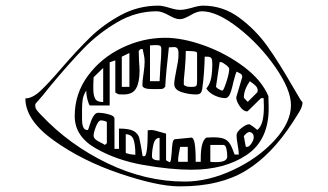

<svg xmlns="http://www.w3.org/2000/svg" viewBox="-20 -701 1163 681"><path d="M198 -459Q255 -525 301.5 -570Q348 -615 409.5 -648Q471 -681 542 -681Q556 -681 582 -673Q585 -672 596.5 -669Q608 -666 619 -666Q630 -666 642.5 -669Q655 -672 659 -673Q685 -681 700 -681Q771 -681 829 -638Q887 -595 928 -537.5Q969 -480 1020 -391L1046 -347Q1046 -346 1049.5 -342.5Q1053 -339 1053 -337Q1053 -321 1036.5 -296Q1020 -271 1018 -267Q943 -151 851.5 -95.5Q760 -40 620 -40H613Q536 -41 403.5 -86Q271 -131 170.5 -203Q70 -275 70 -352Q94 -352 121.5 -377Q149 -402 198 -459ZM126 -293Q226 -187 361 -122Q496 -57 635 -57Q719 -57 807.5 -98.5Q896 -140 954 -203.5Q1012 -267 1012 -328Q1012 -383 956.5 -463Q901 -543 825.5 -602Q750 -661 696 -661Q678 -661 654 -646Q652 -645 640 -639Q628 -633 616 -633Q609 -633 600 -636.5Q591 -640 582 -645Q554 -661 536 -661Q462 -661 395.5 -622Q329 -583 277 -529.5Q225 -476 156 -393Q134 -364 106 -333Q105 -331 105 -327Q105 -319 108.5 -313.5Q112 -308 117.5 -302Q123 -296 126 -293ZM566 -567Q628 -567 704.5 -539.5Q781 -512 844.5 -464.5Q908 -417 932 -360L933 -317Q933 -204 855 -151.5Q777 -99 659 -99Q584 -99 488 -116Q392 -133 318.5 -175.5Q245 -218 245 -289Q245 -369 292 -432.5Q339 -496 413 -531.5Q487 -567 566 -567ZM546 -413 549 -468Q552 -501 552 -520V-528Q552 -536 548 -538.5Q544 -541 536 -541H529L512 -540V-413ZM519 -240Q528 -239 546 -233.5Q564 -228 569 -227V-133Q571 -131 575 -129Q579 -127 582 -126Q585 -126 586.5 -136.5Q588 -147 589 -160Q590 -182 592 -193.5Q594 -205 599 -207L659 -213Q674 -213 674 -135V-127H692V-139Q692 -200 712 -213L736 -214Q762 -214 775 -208.5Q788 -203 795.5 -191Q803 -179 812 -153H827Q827 -165 823 -187Q819 -209 819 -221Q819 -233 836 -246.5Q853 -260 862 -260H866Q868 -259 879 -251Q890 -243 892 -240Q916 -256 916 -322L915 -353H906L859 -307Q858 -306 856 -306Q843 -306 830.5 -324Q818 -342 818 -356L839 -427V-430Q839 -437 830 -441.5Q821 -446 819 -447Q817 -444 809 -415Q803 -386 796.5 -369.5Q790 -353 779 -353Q761 -353 741 -362.5Q721 -372 712 -387Q725 -403 729 -424.5Q733 -446 733 -473Q733 -491 729 -495.5Q725 -500 714 -500H712H706Q706 -480 703.5 -445Q701 -410 699 -400Q698 -383 694 -374.5Q690 -366 676 -366Q649 -366 623.5 -374.5Q598 -383 598 -403Q598 -413 601 -428.5Q604 -444 605 -450Q613 -488 613 -503V-514Q613 -534 598 -534L579 -533Q569 -447 566 -393L559 -387Q557 -385 538 -385H520Q485 -385 485 -399Q485 -413 489 -439Q493 -467 493 -481Q493 -493 491 -503Q489 -513 486 -527H479Q475 -524 472 -520L473 -487Q475 -461 475 -449Q475 -410 463 -388Q451 -366 419 -366Q400 -366 399 -367L389 -373V-487L369 -480V-327H299Q296 -327 291 -345Q286 -363 286 -380Q276 -364 273.5 -349.5Q271 -335 271 -314V-297V-278Q271 -240 289 -240H292Q294 -244 299 -260.5Q304 -277 311.5 -289Q319 -301 328 -301Q345 -301 365.5 -295.5Q386 -290 386 -280V-173H402V-245Q439 -245 454.5 -236Q470 -227 474 -211.5Q478 -196 486 -147H492Q504 -147 504 -239ZM653 -393H664Q673 -393 676 -396.5Q679 -400 679 -413V-513Q679 -520 649 -520H639Q639 -492 635.5 -455Q632 -418 632 -417V-400Q640 -393 653 -393ZM412 -393H439V-513L412 -500ZM752 -387 766 -380H769Q773 -380 783 -410.5Q793 -441 793 -457Q793 -462 781 -471Q769 -480 766 -480Q765 -481 762 -481Q759 -481 759 -480L746 -393ZM346 -339V-460L312 -427L311 -402V-385Q311 -363 317.5 -351Q324 -339 346 -339ZM846 -353Q847 -352 852 -346.5Q857 -341 859 -340L892 -373Q894 -375 894 -380Q894 -390 886 -397.5Q878 -405 866 -413Q845 -382 845 -356Q845 -354 846 -353ZM352 -187 359 -193V-267Q359 -270 351 -272Q343 -274 338 -274Q329 -274 320.5 -252.5Q312 -231 312 -220Q312 -208 331 -198.5Q350 -189 352 -187ZM846 -213Q846 -210 852 -180H856Q864 -180 872 -192.5Q880 -205 880 -214Q880 -229 866 -233Q860 -233 852.5 -226.5Q845 -220 845 -217Q845 -214 846 -213ZM460 -152V-156Q460 -186 454 -205Q448 -224 426 -225V-160Q426 -157 439.5 -154.5Q453 -152 460 -152ZM546 -132V-212Q530 -212 524.5 -190Q519 -168 519 -146Q519 -132 546 -132ZM726 -127Q731 -126 747 -126Q786 -126 786 -146Q786 -160 783 -173.5Q780 -187 772 -187H726ZM619 -180Q613 -151 612 -140V-127H646V-180Z"/></svg>

Font: Krikikrak Dingbats
Style: Regular
Weight: 400
Designer: Jenny du Carrois
Foundry: bBox Type GmbH
Version: Version 1.001